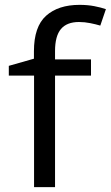

<svg xmlns="http://www.w3.org/2000/svg" viewBox="-20 -767 454 787"><path d="M353 -523.4V-457H205.6V0H119.6V-457H16.1V-497.1L119.1 -526.4V-556.6Q119.1 -657.7 168.9 -702.4Q218.8 -747.1 306.2 -747.1Q339.4 -747.1 366.9 -741.7Q394.5 -736.3 414.1 -729.5L391.1 -662.1Q373 -667.5 350.1 -672.1Q327.1 -676.8 303.7 -676.8Q253.9 -676.8 229.7 -647.9Q205.6 -619.1 205.6 -557.6V-523.4Z"/></svg>

Font: Lunasima
Style: Regular
Weight: 400
Designer: The DocRepair Project, Monotype Design Team
Foundry: Google
Version: Version 2.009